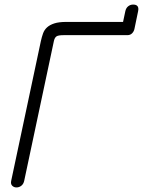

<svg xmlns="http://www.w3.org/2000/svg" viewBox="-20 -821 626 841"><path d="M259 -667Q234 -667 226.5 -661Q219 -655 216 -641L86 -29Q83 -15 73.5 -7.5Q64 0 52 0Q41 0 33.5 -7.5Q26 -15 29 -29L159 -641Q163 -659 168.5 -674.5Q174 -690 186 -701Q198 -712 218 -718.5Q238 -725 271 -725H519L529 -772Q532 -786 541.5 -793.5Q551 -801 563 -801Q591 -801 585 -772L569 -695Q567 -684 559 -675.5Q551 -667 538 -667Z"/></svg>

Font: VDS
Style: Thin Italic
Weight: 100
Width: 0
Designer: artmaker
Foundry: artmaker
Version: Version 1.000 2012 initial release